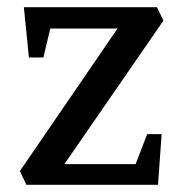

<svg xmlns="http://www.w3.org/2000/svg" viewBox="-20 -511 506 531"><path d="M53 0 35 -38 305 -432H119L100 -352H60L46 -491H414L432 -454L158 -57H355L387 -140H427L417 0Z"/></svg>

Font: Manuale Medium
Style: Regular
Weight: 500
Designer: Eduardo Tunni / Pablo Cosgaya
Foundry: Eduardo Tunni / Pablo Cosgaya
Version: Version 1.002